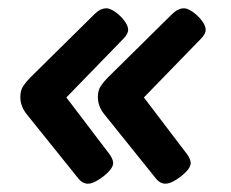

<svg xmlns="http://www.w3.org/2000/svg" viewBox="-20 -489 557 463"><path d="M192 -46Q178 -46 167 -61L44 -214Q29 -233 29 -255Q29 -271 36 -281.5Q43 -292 53 -302L208 -455Q222 -469 237 -469Q245 -469 257.5 -460.5Q270 -452 279.5 -439.5Q289 -427 289 -417Q289 -407 277 -395L140 -254L245 -116Q253 -104 253 -95Q252 -85 241 -74Q230 -63 216 -54.5Q202 -46 192 -46ZM379 -46Q365 -46 354 -61L231 -214Q216 -233 216 -255Q216 -271 223 -281.5Q230 -292 240 -302L395 -455Q409 -469 424 -469Q432 -469 444.5 -460.5Q457 -452 466.5 -439.5Q476 -427 476 -417Q476 -407 464 -395L327 -254L432 -116Q440 -104 440 -95Q439 -85 428 -74Q417 -63 403 -54.5Q389 -46 379 -46Z"/></svg>

Font: Asap Semi Expanded Semi Expanded Regular
Style: Bold Italic
Weight: 700
Width: 6
Italic angle: -6°
Designer: Pablo Cosgaya
Foundry: Omnibus-Type
Version: Version 3.001; ttfautohint (v1.8.4.7-5d5b)